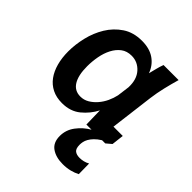

<svg xmlns="http://www.w3.org/2000/svg" viewBox="-188 -571 892 892"><g transform="rotate(45 257.5 -125.0)"><path d="M458 188Q441 197 419.5 202.5Q398 208 372 208Q327 208 298.5 188Q270 168 270 125Q270 85 294.5 52.5Q319 20 354 0H320L318 -91Q297 -50 260.5 -20Q224 10 169 10Q132 10 104 -4Q76 -18 57.5 -43.5Q39 -69 29.5 -104Q20 -139 20 -181Q20 -226 31.5 -274.5Q43 -323 68 -364Q93 -405 132.5 -431.5Q172 -458 228 -458Q278 -458 310.5 -435.5Q343 -413 357 -374Q362 -393 366.5 -411.5Q371 -430 378 -449H477Q466 -411 457 -373Q448 -335 443 -297L416 -82H477L470 -22L444 0H423Q404 12 392.5 24Q381 36 374.5 47.5Q368 59 366 69.5Q364 80 364 88Q364 114 375.5 123Q387 132 407 132Q419 132 432 129Q445 126 457 119ZM243 -375Q212 -375 191 -359Q170 -343 156.5 -317Q143 -291 137 -258.5Q131 -226 131 -194Q131 -135 150.5 -103.5Q170 -72 208 -72Q231 -72 250.5 -83.5Q270 -95 286 -113.5Q302 -132 312.5 -154.5Q323 -177 328 -200L336 -261Q338 -314 310.5 -344.5Q283 -375 243 -375Z"/></g></svg>

Font: Zilla Slab SemiBold
Style: Regular
Weight: 600
Designer: Typotheque.com
Foundry: Typotheque type foundry
Version: Version 1.0; 2017